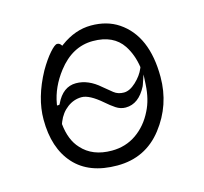

<svg xmlns="http://www.w3.org/2000/svg" viewBox="-80 -575 722 681"><g transform="rotate(-15 281.0 -234.0)"><path d="M192 -443 196 -446Q250 -486 308.5 -486Q367 -486 409 -458Q500 -397 500 -246Q500 -143 437.5 -62.5Q375 18 271.5 18Q168 18 114 -42Q60 -102 60 -207Q60 -287 108 -375Q129 -411 148 -432.5Q167 -454 175.5 -454Q184 -454 189 -447ZM171 -361Q130 -308 120 -249L119 -243H125Q129 -243 130 -247Q156 -302 204 -302Q249 -302 291 -265Q302 -256 324 -238Q339 -226 360.5 -226Q382 -226 405 -247.5Q428 -269 438 -293L440 -298Q433 -345 410 -380Q376 -431 300.5 -431Q225 -431 171 -361ZM119 -175Q125 -115 156 -82Q195 -38 266 -38Q317 -38 356.5 -65.5Q396 -93 419 -140Q439 -179 442 -233L444 -270L432 -235Q431 -232 430 -230Q401 -173 353 -173Q334 -173 317.5 -184Q301 -195 284 -210Q239 -249 210.5 -249Q182 -249 158 -231Q134 -213 122 -183Q120 -179 119 -175Z"/></g></svg>

Font: Moon Stars Kai T Light
Style: Regular
Weight: 300
Designer: GuiWonder
Version: Version 1.101